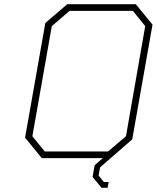

<svg xmlns="http://www.w3.org/2000/svg" viewBox="-20 -757 750 919"><path d="M466 142 423 90 433 34 472 0H180L100 -98L197 -647L302 -737H630L710 -639L613 -90L459 44L452 83L477 114H500L495 142ZM194 -32H497L583 -105L675 -632L616 -705H313L228 -632L135 -105Z"/></svg>

Font: Tomorrow ExtraLight
Style: Italic
Weight: 275
Italic angle: -10°
Designer: Tony de Marco, Monica Rizzolli
Foundry: Just in Type
Version: Version 2.002